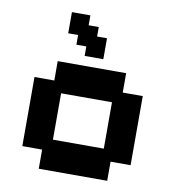

<svg xmlns="http://www.w3.org/2000/svg" viewBox="-79 -759 762 840"><g transform="rotate(10 301.5 -339.0)"><path d="M149 11V-74H61V-381H149V-467H453V-381H542V-74H453V11ZM188 -125H414V-331H188ZM261 -510V-552H217V-595H173V-689H255V-645H300V-603H344V-510Z"/></g></svg>

Font: Pixelify Sans
Style: Bold
Weight: 700
Designer: Stefie Justprince
Foundry: Typecalism Foundryline
Version: Version 1.000